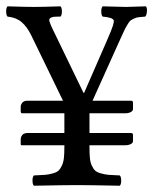

<svg xmlns="http://www.w3.org/2000/svg" viewBox="-24 -590 489 612"><path d="M181.2 -122.1Q181.2 -100.6 179.7 -86.7Q178.2 -72.8 173.3 -62.3Q168.5 -51.8 162.8 -46.4Q157.2 -41 144.5 -37.4Q131.8 -33.7 119.4 -32.7Q106.9 -31.7 84 -30.8Q79.6 -26.4 79.6 -14.4Q79.6 -2.4 84 2Q181.6 0 222.2 0Q258.3 0 357.9 2Q362.3 -2.4 362.3 -14.4Q362.3 -26.4 357.9 -30.8Q335 -31.7 322.5 -32.7Q310.1 -33.7 297.4 -37.4Q284.7 -41 279.1 -46.4Q273.4 -51.8 268.6 -62.3Q263.7 -72.8 262.5 -86.7Q261.2 -100.6 261.2 -122.1V-127H377Q385.3 -127 392.6 -130.6Q399.9 -134.3 399.9 -140.1V-160.2Q399.9 -166 393.1 -166H261.2V-229H377Q385.3 -229 392.6 -232.7Q399.9 -236.3 399.9 -242.2V-263.2Q399.9 -269 393.1 -269H271L357.4 -460.9L371.1 -490.7Q374.5 -498.5 381.3 -510Q388.2 -521.5 391.1 -523.9Q394 -526.4 402.6 -530.5Q411.1 -534.7 418 -535.2Q424.8 -535.6 439 -537.1Q443.4 -541.5 444.3 -553.5Q445.3 -565.4 440.9 -569.8Q381.3 -567.9 377.9 -567.9Q362.8 -567.9 303.2 -569.8Q298.8 -565.4 298.8 -553.5Q298.8 -541.5 303.2 -537.1Q336.4 -534.2 338.6 -524.7Q340.8 -515.1 320.8 -470.2L316.9 -460.9L244.1 -293.9H242.2L141.1 -502.9Q135.3 -515.6 133.5 -522.5Q131.8 -529.3 136.5 -532.5Q141.1 -535.6 147.5 -536.4Q153.8 -537.1 168.9 -537.1Q173.3 -541.5 173.3 -553.5Q173.3 -565.4 168.9 -569.8Q109.4 -567.9 85 -567.9Q59.6 -567.9 0 -569.8Q-4.4 -565.4 -4.4 -553.5Q-4.4 -541.5 0 -537.1Q27.8 -534.2 44.9 -519.5Q62 -505.4 76.2 -476.1L176.8 -269H64Q52.2 -269 47.1 -262.7Q42 -256.3 42 -249V-234.9Q42 -229 46.9 -229H181.2V-166H64Q52.2 -166 47.1 -159.7Q42 -153.3 42 -146V-132.8V-129.9Q42 -128.9 42.5 -128.2Q43 -127.4 43.9 -127.2Q44.9 -127 46.9 -127H181.2Z"/></svg>

Font: Linux Libertine G
Style: Regular
Weight: 400
Designer: Philipp H. Poll
Foundry: Philipp H. Poll
Version: Version 4.7.5